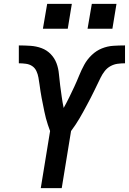

<svg xmlns="http://www.w3.org/2000/svg" viewBox="-20 -969 664 989"><path d="M190 0 238 -294Q232 -310 226.5 -326.5Q221 -343 216.5 -360Q212 -377 208.5 -394.5Q205 -412 201.5 -429.5Q198 -447 194.5 -464.5Q191 -482 188.5 -499.5Q186 -517 183.5 -534.5Q181 -552 178 -569.5Q175 -587 167.5 -603Q160 -619 146 -628.5Q132 -638 113.5 -640.5Q95 -643 77 -643V-735Q107 -735 137 -733Q167 -731 194 -721Q221 -711 241 -690.5Q261 -670 271 -643.5Q281 -617 283.5 -587.5Q286 -558 290 -528.5Q294 -499 298 -470Q302 -441 308 -413Q323 -440 336.5 -467.5Q350 -495 363 -523Q376 -551 387.5 -579.5Q399 -608 414 -635.5Q429 -663 452.5 -685.5Q476 -708 504.5 -719.5Q533 -731 562.5 -733Q592 -735 622 -735Q622 -735 622 -735Q622 -735 622 -735H624V-643Q605 -643 586 -640.5Q567 -638 549.5 -628.5Q532 -619 519.5 -603Q507 -587 498.5 -569.5Q490 -552 481.5 -534.5Q473 -517 464.5 -499.5Q456 -482 447 -464.5Q438 -447 428.5 -429.5Q419 -412 409.5 -394.5Q400 -377 390 -360Q380 -343 369 -326.5Q358 -310 346 -294L298 0ZM559 -821H431L453 -949H580ZM329 -821H201L223 -949H350Z"/></svg>

Font: Iosevka SS04 SmBd Ex Obl
Style: Regular
Weight: 600
Width: 7
Italic angle: -9°
Monospace: yes
Designer: Belleve Invis
Foundry: Belleve Invis
Version: Version 19.0.0; ttfautohint (v1.8.4)